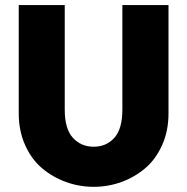

<svg xmlns="http://www.w3.org/2000/svg" viewBox="-20 -723 731 750"><path d="M53.2 -279.8V-703.1H232.9V-294.9Q232.9 -219.7 264.6 -184.8Q296.4 -149.9 346.2 -149.9Q395.5 -149.9 426.8 -184.8Q458 -219.7 458 -294.9V-703.1H638.2V-279.8Q638.2 -211.9 613.3 -156.2Q588.4 -100.6 547.1 -65.7Q505.9 -30.8 454.1 -12Q402.3 6.8 346.2 6.8Q290 6.8 238 -12Q186 -30.8 144.5 -65.7Q103 -100.6 78.1 -156.2Q53.2 -211.9 53.2 -279.8Z"/></svg>

Font: LT Superior Black
Style: Regular
Weight: 900
Designer: Daniel Lyons
Foundry: LyonsType
Version: Version 2.005